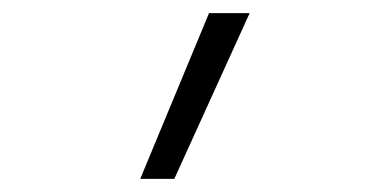

<svg xmlns="http://www.w3.org/2000/svg" viewBox="-20 -103 590 293"><path d="M194 170 299 -83H361L246 170Z"/></svg>

Font: Lode Dark Term
Style: Regular
Weight: 400
Monospace: yes
Designer: Belleve Invis
Foundry: Belleve Invis
Version: Version 29.2.0